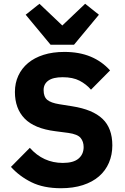

<svg xmlns="http://www.w3.org/2000/svg" viewBox="-20 -985 664 1017"><path d="M303 12Q211 12 147 -19.5Q83 -51 38 -101L138 -202Q209 -122 313 -122Q369 -122 396 -145Q423 -168 423 -206Q423 -235 407 -254.5Q391 -274 342 -281L273 -290Q162 -304 110.5 -357Q59 -410 59 -498Q59 -545 77 -584Q95 -623 128.5 -651Q162 -679 210.5 -694.5Q259 -710 321 -710Q400 -710 460 -685Q520 -660 563 -612L462 -510Q437 -539 401.5 -557.5Q366 -576 312 -576Q261 -576 236 -558Q211 -540 211 -508Q211 -472 230.5 -456Q250 -440 294 -433L363 -422Q471 -405 523 -355.5Q575 -306 575 -215Q575 -165 557 -123Q539 -81 504.5 -51Q470 -21 419 -4.5Q368 12 303 12ZM248 -748 116 -907 189 -965 310 -850 431 -965 504 -907 372 -748Z"/></svg>

Font: IBM Plex Sans Arabic
Style: Bold
Weight: 700
Designer: Mike Abbink, Paul van der Laan, Pieter van Rosmalen, Wael Morcos, Khajak Apelian
Foundry: Bold Monday
Version: Version 1.2